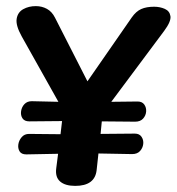

<svg xmlns="http://www.w3.org/2000/svg" viewBox="-20 -603 578 628"><path d="M66 -98Q50 -98 44 -108Q38 -118 40 -131Q42 -144 51 -154.5Q60 -165 75 -165L178 -164L183 -207L76 -206Q60 -206 53.5 -216Q47 -226 49 -239.5Q51 -253 60 -262.5Q69 -272 84 -272L171 -270L51 -484Q31 -520 34.5 -541.5Q38 -563 56 -573Q74 -583 97 -583Q117 -583 133.5 -574Q150 -565 160 -545L266 -337L411 -546Q425 -566 442 -573.5Q459 -581 484 -581Q503 -581 519 -574Q535 -567 537.5 -550Q540 -533 517 -502L344 -270L430 -271Q445 -271 452 -261Q459 -251 458 -238Q457 -225 448 -215Q439 -205 422 -205L313 -206L309 -165L421 -166Q436 -166 443 -155.5Q450 -145 448.5 -132Q447 -119 438 -109Q429 -99 412 -99L302 -101L296 -46Q290 5 226 5Q193 5 176.5 -9.5Q160 -24 164 -53L170 -100Z"/></svg>

Font: Pacifico
Style: Regular
Weight: 400
Designer: Vernon Adams
Foundry: Vernon Adams
Version: Version 3.010; ttfautohint (v1.8.4.7-5d5b)